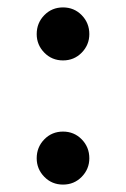

<svg xmlns="http://www.w3.org/2000/svg" viewBox="-20 -485 340 518"><path d="M150 13Q120 13 99.5 -8Q79 -29 79 -58Q79 -88 99.5 -109Q120 -130 150 -130Q180 -130 200.5 -109Q221 -88 221 -58Q221 -29 200.5 -8Q180 13 150 13ZM150 -322Q120 -322 99.5 -343Q79 -364 79 -393Q79 -423 99.5 -444Q120 -465 150 -465Q180 -465 200.5 -444Q221 -423 221 -393Q221 -364 200.5 -343Q180 -322 150 -322Z"/></svg>

Font: Source Serif 4 Variable
Style: Regular
Weight: 400
Designer: Frank Grießhammer
Foundry: Adobe
Version: Version 4.005;hotconv 1.1.0;makeotfexe 2.6.0